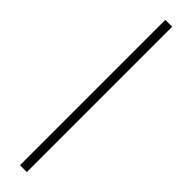

<svg xmlns="http://www.w3.org/2000/svg" viewBox="-268 -718 694 694"><g transform="rotate(45 79.0 -371.5)"><path d="M62 0V-743H97V0Z"/></g></svg>

Font: Saira ExtraCondensed Thin
Style: Regular
Weight: 250
Width: 2
Designer: Hector Gatti with collaboration of the Omnibus-Type team
Foundry: Omnibus-Type
Version: Version 1.101